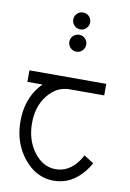

<svg xmlns="http://www.w3.org/2000/svg" viewBox="-111 -833 815 1202"><g transform="rotate(10 296.0 -232.5)"><path d="M145 -278.3H48.8V-351.6H537.1V-278.3H315.9Q235.8 -277.8 179.2 -207.5Q122.1 -136.7 122.1 -29.3Q122.1 78.1 179.2 153.8Q236.3 229.5 317.4 229.5Q398.4 229.5 455.6 153.8Q470.2 134.3 481 112.8L543 152.3Q527.8 180.2 507.3 205.6Q428.7 302.7 317.4 302.7Q206.1 302.7 127.4 205.6Q48.8 108.4 48.8 -29.3Q48.8 -167 127.4 -259.3Q136.2 -269.5 145 -278.3ZM317.4 -517.6Q295.4 -517.6 279.5 -533.4Q263.7 -549.3 263.7 -571.3Q263.7 -593.8 279.5 -609.4Q295.4 -625 317.4 -625Q339.8 -625 355.5 -609.4Q371.1 -593.8 371.1 -571.3Q371.1 -549.3 355.5 -533.4Q339.8 -517.6 317.4 -517.6ZM317.4 -659.2Q295.4 -659.2 279.5 -675Q263.7 -690.9 263.7 -712.9Q263.7 -735.4 279.5 -751Q295.4 -766.6 317.4 -766.6Q339.8 -766.6 355.5 -751Q371.1 -735.4 371.1 -712.9Q371.1 -690.9 355.5 -675Q339.8 -659.2 317.4 -659.2Z"/></g></svg>

Font: Catrinity
Style: Regular
Weight: 400
Designer: Alexander Lange
Foundry: High-Logic / Made with FontCreator
Version: Version 2.090;May 20, 2024;FontCreator 15.0.0.2974 64-bit